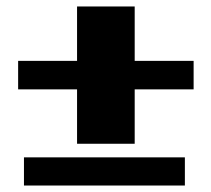

<svg xmlns="http://www.w3.org/2000/svg" viewBox="-20 -590 653 593"><path d="M218 -314H36V-402H218V-570H396V-402H578V-314H396V-146H218ZM54 -104H551V-17H54Z"/></svg>

Font: Taviraj
Style: Bold
Weight: 700
Designer: Katatrad Team
Foundry: CadsonDemak
Version: Version 1.001